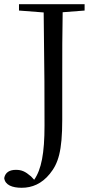

<svg xmlns="http://www.w3.org/2000/svg" viewBox="-35 -748 458 910"><path d="M55 -698 172 -689C176 -400 176 -285 176 -153C176 -21 161 55 127 104L112 88C84 64 67 57 40 57C12 57 -10 68 -15 96C-11 129 23 142 68 142C117 142 163 123 201 76C241 27 260 -31 260 -180V-391C260 -493 260 -593 262 -690L366 -698V-728H55Z"/></svg>

Font: Source Han Serif CN
Style: Regular
Weight: 400
Designer: Ryoko NISHIZUKA 西塚涼子 (kana & ideographs); Frank Grießhammer (Latin, Greek & Cyrillic); Wenlong ZHANG 张文龙 (bopomofo); San
Foundry: Adobe
Version: Version 2.003;hotconv 1.1.1;makeotfexe 2.6.0